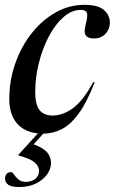

<svg xmlns="http://www.w3.org/2000/svg" viewBox="-20 -543 476 796"><path d="M60.5 232.5Q26.5 232.5 13.8 222.5Q1 212.5 1 199Q1 170.5 28 170.5Q31.5 170.5 38.2 180.8Q45 191 56.5 201Q68 211 86.5 211Q110.5 211 126.2 198.5Q142 186 142 165Q142 147.5 124.5 131.2Q107 115 56 101.5V99L137 10Q79.5 4 49 -33Q18.5 -70 18.5 -132.5Q18.5 -208.5 42.8 -278.5Q67 -348.5 110 -403.5Q153 -458.5 209.5 -490.8Q266 -523 330 -523Q386.5 -523 411 -501.5Q435.5 -480 435.5 -449Q435.5 -422.5 417.5 -403Q399.5 -383.5 369 -383.5Q344 -383.5 335.2 -397Q326.5 -410.5 336 -444.5Q345 -479 339.8 -490.5Q334.5 -502 315 -502Q277 -502 242.8 -471.8Q208.5 -441.5 182.2 -391.5Q156 -341.5 141 -281.5Q126 -221.5 126 -161.5Q126 -109.5 143.8 -86.8Q161.5 -64 198.5 -64Q240 -64 282 -94.2Q324 -124.5 366.5 -202.5L372.5 -202Q340.5 -119.5 307 -73.2Q273.5 -27 236.8 -8Q200 11 159.5 11L119.5 55Q161.5 71 176.5 90Q191.5 109 191.5 132Q191.5 158 174.5 181Q157.5 204 128 218.2Q98.5 232.5 60.5 232.5Z"/></svg>

Font: Newsreader 72pt Medium
Style: Italic
Weight: 500
Italic angle: -17°
Designer: Hugues Gentile
Foundry: Production Type
Version: Version 1.003; ttfautohint (v1.8.3)